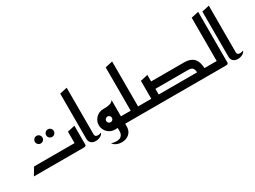

<svg xmlns="http://www.w3.org/2000/svg" viewBox="-57 -1575 3370 2542"><g transform="rotate(-30 1628.0 -304.0)"><path d="M496 -332Q472 -332 455 -349Q438 -366 438 -390Q438 -414 455 -431Q472 -448 496 -448Q520 -448 537 -431Q554 -414 554 -390Q554 -366 537 -349Q520 -332 496 -332ZM323 -332Q299 -332 282 -349Q265 -366 265 -390Q265 -414 282 -431Q299 -448 323 -448Q347 -448 364 -431Q381 -414 381 -390Q381 -366 364 -349Q347 -332 323 -332Z M25 0 93 -113H712V-288L825 -313V-23Q825 -11 815 -6Q805 -1 795 -0.5Q785 0 785 0Z M1083 -58Q1077 -36 1054 -20Q1031 -4 1001 2Q971 8 942 1.5Q913 -5 894 -26.5Q875 -48 875 -87V-775L988 -800V-87Q988 -67 999 -58Q1010 -49 1026.5 -48Q1043 -47 1058.5 -50.5Q1074 -54 1083 -58Z M1263 0Q1220 -1 1185 -22Q1150 -43 1129 -78.5Q1108 -114 1108 -157Q1108 -200 1129.5 -235.5Q1151 -271 1186.5 -292Q1222 -313 1265 -313Q1267 -313 1270 -313Q1289 -313 1319.5 -315Q1350 -317 1379 -327.5Q1408 -338 1421 -363V-113H1503V0H1421V35Q1421 91 1397.5 125.5Q1374 160 1337.5 176Q1301 192 1260 191.5Q1219 191 1184 175.5Q1149 160 1129 132Q1186 147 1221.5 143.5Q1257 140 1275.5 124.5Q1294 109 1300.5 89Q1307 69 1307 52V0H1265ZM1265 -113Q1283 -113 1295.5 -125.5Q1308 -138 1308 -157Q1308 -175 1295.5 -187.5Q1283 -200 1265 -200Q1247 -200 1234 -187.5Q1221 -175 1221 -157Q1221 -138 1234 -125.5Q1247 -113 1265 -113Z M1463 0V-113H1570V-775L1683 -800V-113H1803V0H1647Q1645 0 1644 0Q1643 0 1643 0Z M1763 0V-113H1885V-388L1998 -413V-313H2495Q2558 -313 2597 -296.5Q2636 -280 2657.5 -251Q2679 -222 2687.5 -186.5Q2696 -151 2698 -113H2818V0H2662Q2660 0 2659 0Q2658 0 2658 0ZM1998 -200V-113H2585Q2585 -150 2568 -175Q2551 -200 2495 -200Z M2778 0V-113H2885V-775L2998 -800V-23Q2998 -11 2988 -6Q2978 -1 2968 -0.5Q2958 0 2958 0Z M3256 -58Q3250 -36 3227 -20Q3204 -4 3174 2Q3144 8 3115 1.5Q3086 -5 3067 -26.5Q3048 -48 3048 -87V-775L3161 -800V-87Q3161 -67 3172 -58Q3183 -49 3199.5 -48Q3216 -47 3231.5 -50.5Q3247 -54 3256 -58Z"/></g></svg>

Font: Reem Kufi Medium
Style: Regular
Weight: 500
Designer: Khaled Hosny
Version: Version 1.001